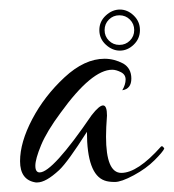

<svg xmlns="http://www.w3.org/2000/svg" viewBox="-20 -378 364 402"><path d="M107 -142Q78 -103 66 -74Q54 -45 54 -31Q54 -17 63 -17Q90 -17 172 -137Q204 -178 204 -136Q202 -110 202 -92Q202 -16 234 -16Q268 -16 317 -71Q320 -74 324 -67Q321 -60 303.5 -42.5Q286 -25 260 -11Q234 3 220.5 3Q207 3 199 0Q162 -13 162 -102Q122 -39 104 -22Q76 4 58 4Q56 4 55 4Q22 -1 22 -40.5Q22 -80 47.5 -128.5Q73 -177 115 -216Q157 -255 199 -255Q219 -255 238 -245Q255 -235 255 -213.5Q255 -192 236 -189Q243 -201 243 -211.5Q243 -222 233 -227Q223 -232 215 -232Q172 -232 107 -142ZM260 -345.5Q273 -333 273 -315Q273 -297 260 -284.5Q247 -272 231 -272Q215 -272 201.5 -284.5Q188 -297 188 -315Q188 -333 201.5 -345.5Q215 -358 231 -358Q247 -358 260 -345.5ZM252 -293Q261 -302 261 -315Q261 -328 252 -337Q243 -346 230 -346Q217 -346 208 -337Q199 -328 199 -315Q199 -302 208 -293Q217 -284 230 -284Q243 -284 252 -293Z"/></svg>

Font: Lovers Quarrel
Style: Regular
Weight: 400
Designer: Robert E. Leuschke
Foundry: Robert E. Leuschke
Version: Version 1.001